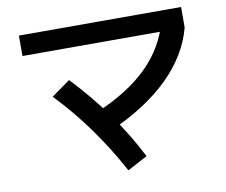

<svg xmlns="http://www.w3.org/2000/svg" viewBox="-84 -828 1167 991"><g transform="rotate(-10 500.0 -332.5)"><path d="M398 -262Q573 -335 675 -435.5Q777 -536 812 -669L925 -617Q888 -476 770 -360Q652 -244 459 -159ZM511 59Q444 -65 365 -175Q286 -285 192 -383L290 -453Q390 -348 471 -235Q552 -122 616 3ZM75 -617V-724H925V-617Z"/></g></svg>

Font: M PLUS 1 Code SemiBold
Style: Regular
Weight: 600
Designer: Coji Morishita
Foundry: UNDERFOREST DESIGN
Version: Version 1.005